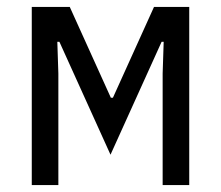

<svg xmlns="http://www.w3.org/2000/svg" viewBox="-20 -536 640 556"><path d="M72 0H149V-323L146 -415H152L300 -88L448 -415H454L451 -323V0H528V-516H426L307 -253H301L182 -516H72Z"/></svg>

Font: IBM Plex Mono
Style: Regular
Weight: 400
Monospace: yes
Designer: Mike Abbink, Paul van der Laan, Pieter van Rosmalen
Foundry: Bold Monday
Version: Version 2.004